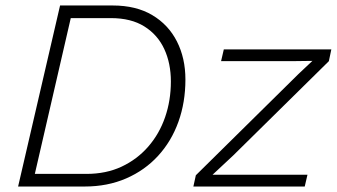

<svg xmlns="http://www.w3.org/2000/svg" viewBox="-20 -680 1228 700"><path d="M46 0 199 -660H391Q476 -660 535 -625Q594 -590 625 -529Q656 -468 656 -390Q656 -307 630.5 -236Q605 -165 556.5 -112Q508 -59 440 -29.5Q372 0 289 0ZM107 -46H295Q367 -46 423.5 -72.5Q480 -99 520.5 -145.5Q561 -192 582 -253Q603 -314 603 -383Q603 -449 579 -501Q555 -553 506.5 -583.5Q458 -614 384 -614H238ZM685 0 694 -41 1068 -410 1119 -458 1042 -457H786L796 -500H1188L1179 -457L830 -113L755 -43H1101L1091 0Z"/></svg>

Font: Work Sans Light
Style: Italic
Weight: 300
Italic angle: -13°
Designer: Wei Huang
Foundry: Wei Huang
Version: Version 2.010; ttfautohint (v1.8.3)